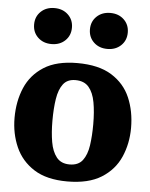

<svg xmlns="http://www.w3.org/2000/svg" viewBox="-53 -775 649 829"><g transform="rotate(5 271.5 -360.5)"><path d="M269 10Q180 10 125 -25Q70 -60 44.5 -118Q19 -176 19 -244Q19 -316 44 -374.5Q69 -433 124 -468Q179 -503 269 -503Q362 -503 418 -468Q474 -433 499 -374.5Q524 -316 524 -244Q524 -176 498.5 -118Q473 -60 417 -25Q361 10 269 10ZM273 -64Q311 -64 329.5 -88.5Q348 -113 354 -154Q360 -195 360 -246Q360 -299 352.5 -340.5Q345 -382 325 -405.5Q305 -429 267 -429Q232 -429 214 -405.5Q196 -382 189.5 -340.5Q183 -299 183 -246Q183 -195 190 -154Q197 -113 216.5 -88.5Q236 -64 273 -64ZM392 -575Q356 -575 333 -597Q310 -619 310 -653Q310 -687 333 -709Q356 -731 392 -731Q428 -731 451 -709Q474 -687 474 -653Q474 -619 451 -597Q428 -575 392 -575ZM150 -575Q114 -575 91 -597Q68 -619 68 -653Q68 -687 91 -709Q114 -731 150 -731Q186 -731 209 -709Q232 -687 232 -653Q232 -619 209 -597Q186 -575 150 -575Z"/></g></svg>

Font: Manuale ExtraBold
Style: Regular
Weight: 800
Version: Version 1.002